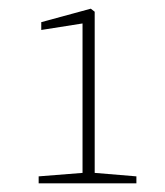

<svg xmlns="http://www.w3.org/2000/svg" viewBox="-20 -859 379 442"><path d="M75 -808 189 -839 198 -832V-461L294 -453V-437H69V-453L170 -461V-805L75 -790Z"/></svg>

Font: Source Serif Pro ExtraLight
Style: Regular
Weight: 200
Designer: Frank Grießhammer
Foundry: Adobe Systems Incorporated
Version: Version 3.001;hotconv 1.0.111;makeotfexe 2.5.65597